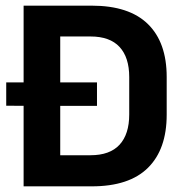

<svg xmlns="http://www.w3.org/2000/svg" viewBox="-20 -659 651 679"><path d="M2 -285V-367.5H323V-284.5ZM155 0V-110H300Q368.5 -110 402.8 -147.2Q437 -184.5 437 -254V-386.5Q437 -456 402.8 -493Q368.5 -530 300 -530H154.5V-639H304.5Q436.5 -639 503 -574Q569.5 -509 569.5 -387V-253.5Q569.5 -131 503.2 -65.5Q437 0 304.5 0ZM63.5 0V-639H193V0Z"/></svg>

Font: Anek Gujarati Medium SemiBold
Style: Regular
Weight: 600
Version: Version 1.003